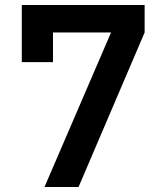

<svg xmlns="http://www.w3.org/2000/svg" viewBox="-20 -750 640 770"><path d="M158.4 0 425.4 -619.9H192.5V-500.7H67.4V-730H560V-619.7L295 0Z"/></svg>

Font: Atlassian Mono
Style: Regular
Weight: 400
Monospace: yes
Designer: Philipp Nurullin, Konstantin Bulenkov
Foundry: Modifications by Atlassian Pty Ltd, manufactured by JetBrains
Version: Version 2.304